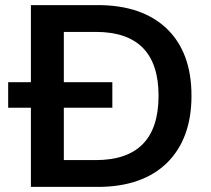

<svg xmlns="http://www.w3.org/2000/svg" viewBox="-20 -732 825 752"><path d="M363 -712Q537 -712 634 -619Q730 -526 730 -357Q730 -189 634 -94Q537 0 363 0H101V-310H12V-410H101V-712ZM355 -105Q601 -105 601 -357Q601 -607 355 -607H230V-410H420V-310H230V-105Z"/></svg>

Font: PRinguin Sans
Style: Bold
Weight: 700
Designer: Vernon Adams
Foundry: Vernon Adams
Version: ""